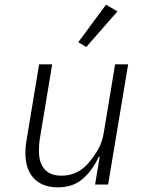

<svg xmlns="http://www.w3.org/2000/svg" viewBox="-20 -792 640 824"><path d="M408 -119H404Q375 -58 333.5 -23Q292 12 228 12Q162 12 125.5 -26.5Q89 -65 89 -134Q89 -165 95 -197L148 -516H204L152 -203Q149 -186 148 -171Q147 -156 147 -145Q147 -93 171.5 -65.5Q196 -38 245 -38Q280 -38 310 -53Q340 -68 364 -97Q379 -115 398 -145.5Q417 -176 425 -220L474 -516H530L444 0H388ZM350 -590 316 -611 435 -772 484 -743Z"/></svg>

Font: IBM Plex Mono Light
Style: Italic
Weight: 300
Italic angle: -9°
Monospace: yes
Designer: Mike Abbink, Paul van der Laan, Pieter van Rosmalen
Foundry: Bold Monday
Version: Version 2.3